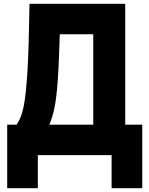

<svg xmlns="http://www.w3.org/2000/svg" viewBox="-20 -820 790 1015"><path d="M18 175V-161H68Q80 -179 89 -201Q98 -223 104.5 -254.5Q111 -286 116 -331.5Q121 -377 125 -441.5Q129 -506 131.5 -594.5Q134 -683 136 -800H642V-161H732V175H570V0H180V175ZM241 -161H473V-639H296Q293 -537 289.5 -464.5Q286 -392 281 -342.5Q276 -293 270 -260.5Q264 -228 256.5 -204.5Q249 -181 241 -161Z"/></svg>

Font: Martian Mono SemiExpanded
Style: Bold
Weight: 700
Width: 6
Designer: Roman Shamin
Foundry: Evil Martians
Version: Version 1.000